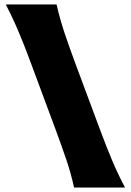

<svg xmlns="http://www.w3.org/2000/svg" viewBox="-20 -838 584 858"><path d="M311 0Q296.9 -64 276.6 -123.8Q256.3 -183.6 227.5 -261.7L122.6 -543.9Q102.1 -599.6 84 -645Q65.9 -690.4 47.4 -732.2Q28.8 -773.9 5.9 -817.9H232.9Q248 -751.5 268.8 -689.5Q289.6 -627.4 319.8 -546.4L425.8 -261.7Q455.1 -183.6 480 -123.8Q504.9 -64 538.6 0Z"/></svg>

Font: Pinar-DS1-FD ExtraBold
Style: Regular
Weight: 800
Designer: Amin Abedi
Version: Version 2.000